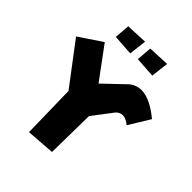

<svg xmlns="http://www.w3.org/2000/svg" viewBox="-250 -1012 1159 1159"><g transform="rotate(45 329.5 -433.0)"><path d="M137.2 -700.2 287.6 -496.6 422.9 -625.5Q515.6 -698.7 667.5 -572.8L585.4 -438.5Q527.3 -487.3 484.9 -447.3L385.7 -316.9L380.9 -5.9L198.2 7.8L190.9 -336.9L-9.3 -601.6ZM169.9 -867.7 307.6 -874 293.9 -760.7 162.1 -769.5ZM358.9 -866.7 496.6 -873 482.9 -759.8 351.1 -768.6Z"/></g></svg>

Font: Lapsus Pro (theguybrush.com)
Style: Bold
Weight: 700
Designer: Jose Roses
Version: Version 1.00 February 9, 2018, initial release